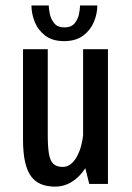

<svg xmlns="http://www.w3.org/2000/svg" viewBox="-20 -684 490 714"><path d="M184.9 10Q155.5 10 133 1Q110.5 -8 95.6 -28.3Q80.6 -48.6 73.1 -82.4Q65.6 -116.1 65.6 -166.1V-501H157.6V-182.3Q157.6 -138.6 161.9 -112.4Q166.3 -86.3 178.4 -74.8Q190.4 -63.3 213.2 -63.3Q230.1 -63.3 243.6 -74.1Q257.1 -85 266.8 -103.3Q276.5 -121.6 282.3 -143.9Q288.1 -166.1 289.8 -188.5L339.3 -185.3Q331.7 -124.4 309.8 -80.7Q287.8 -37 255.6 -13.5Q223.4 10 184.9 10ZM311.9 0 289 -91.5V-501H381.4V0ZM341.9 -663.7Q341.9 -632.7 329 -602.1Q316.1 -571.4 288.9 -551.3Q261.6 -531.1 218.4 -531.1Q175.2 -531.1 148.5 -551.3Q121.8 -571.4 109.4 -602.1Q97 -632.7 97 -663.7H161.3Q161.3 -652.5 165.1 -633Q169 -613.6 181.4 -597.9Q193.7 -582.1 219.4 -582.1Q245.6 -582.1 258 -597.9Q270.4 -613.6 274 -633Q277.6 -652.5 277.6 -663.7Z"/></svg>

Font: League Mono Thin Condensed
Style: Regular
Weight: 100
Width: 1
Designer: Tyler Finck
Foundry: The League of Moveable Type / Tyler Finck
Version: Version 2.300;RELEASE